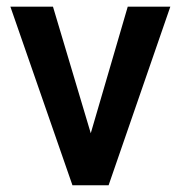

<svg xmlns="http://www.w3.org/2000/svg" viewBox="-20 -548 537 568"><path d="M483.9 -528.3 301.3 0H223.1H194.3L10.7 -528.3H136.7L248.5 -153.8L357.9 -528.3Z"/></svg>

Font: Heebo Medium
Style: Regular
Weight: 500
Designer: Oded Ezer
Foundry: Meir Sadan
Version: Version 2.001; ttfautohint (v1.5.14-ce02) -l 8 -r 50 -G 200 